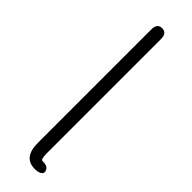

<svg xmlns="http://www.w3.org/2000/svg" viewBox="-273 -800 814 814"><g transform="rotate(45 133.5 -393.0)"><path d="M100 -79V-759Q100 -795 129 -795Q158 -795 158 -759V-73Q158 -37 169 -38Q203 -39 208 -16Q212 6 175 9Q100 13 100 -79Z"/></g></svg>

Font: Resource Han Rounded CN Light
Style: Regular
Weight: 300
Designer: Cyano Hao (round all glyphs); Ryoko NISHIZUKA 西塚涼子 (kana, bopomofo & ideographs); Paul D. Hunt (Latin, Greek & Cyrillic)
Foundry: Cyano Hao
Version: 0.990